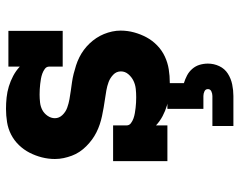

<svg xmlns="http://www.w3.org/2000/svg" viewBox="-99 -479 798 640"><g transform="rotate(-90 300.0 -159.0)"><path d="M344 8Q325 8 306 6Q287 4 268.5 -1.5Q250 -7 233 -16Q216 -25 202 -38V0H83V-181H202V-136Q202 -127 209.5 -121.5Q217 -116 225.5 -113Q234 -110 243 -108.5Q252 -107 260.5 -106Q269 -105 278 -104.5Q287 -104 296 -104Q310 -104 324 -105.5Q338 -107 350.5 -113Q363 -119 372.5 -130Q382 -141 382 -155Q382 -170 371 -180.5Q360 -191 346.5 -196Q333 -201 318.5 -203.5Q304 -206 290 -208Q276 -210 261.5 -212.5Q247 -215 233 -218Q219 -221 205.5 -225.5Q192 -230 179 -236.5Q166 -243 154.5 -251.5Q143 -260 132.5 -270.5Q122 -281 114 -293Q106 -305 101 -318.5Q96 -332 93 -346Q90 -360 90 -375Q90 -397 95.5 -418.5Q101 -440 111 -459.5Q121 -479 136.5 -495Q152 -511 171.5 -521Q191 -531 213 -534.5Q235 -538 257 -538Q276 -538 295 -536Q314 -534 332 -528.5Q350 -523 367 -514Q384 -505 398 -492V-530H517V-349H398V-394Q398 -403 390.5 -408.5Q383 -414 374.5 -417Q366 -420 357.5 -421.5Q349 -423 340 -424Q331 -425 322.5 -425.5Q314 -426 305 -426Q292 -426 278.5 -424.5Q265 -423 253.5 -417Q242 -411 234 -399.5Q226 -388 226 -375Q226 -361 236.5 -350Q247 -339 261 -334Q275 -329 289 -326.5Q303 -324 317.5 -322Q332 -320 346 -318Q360 -316 374 -312.5Q388 -309 402 -304.5Q416 -300 429 -293.5Q442 -287 453.5 -278.5Q465 -270 475 -259.5Q485 -249 493 -237Q501 -225 506.5 -211.5Q512 -198 515 -184Q518 -170 518 -156Q518 -133 512 -111Q506 -89 495.5 -69.5Q485 -50 468.5 -34Q452 -18 431.5 -8.5Q411 1 389 4.5Q367 8 344 8ZM200 220V150H300Q308 150 315.5 146.5Q323 143 323 135Q323 127 315.5 123.5Q308 120 300 120H257V0H343V55Q356 59 368.5 65.5Q381 72 390.5 83Q400 94 404 107.5Q408 121 408 135Q408 155 399.5 173Q391 191 374.5 201.5Q358 212 338.5 216Q319 220 300 220Z"/></g></svg>

Font: Iosevka Slab Heavy Extended
Style: Regular
Weight: 900
Width: 7
Monospace: yes
Designer: Belleve Invis
Foundry: Belleve Invis
Version: Version 11.1.0; ttfautohint (v1.8.3)